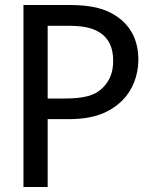

<svg xmlns="http://www.w3.org/2000/svg" viewBox="-20 -747 591 767"><path d="M532.7 -507.8C532.7 -584.5 503.9 -642.1 446.3 -681.6C399.9 -713.4 342.3 -727.1 256.3 -727.1H73.7V0H170.4V-271H252.4C353.5 -271 417 -295.4 469.2 -346.2C508.8 -385.7 532.7 -445.3 532.7 -507.8ZM432.1 -505.4C432.1 -459 419.9 -426.3 391.1 -397C359.9 -365.2 316.4 -353.5 236.3 -353.5H170.4V-644H250.5C311.5 -644 349.1 -636.2 379.9 -616.2C414.6 -593.3 432.1 -556.2 432.1 -505.4Z"/></svg>

Font: SG Kara
Style: Regular
Weight: 400
Designer: Damoon Khanjanzadeh
Version: Version 1.000